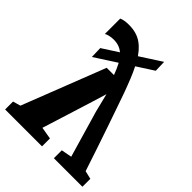

<svg xmlns="http://www.w3.org/2000/svg" viewBox="-227 -932 1054 1054"><g transform="rotate(45 300.0 -405.0)"><path d="M152.5 -809.5Q211.5 -809.5 251.5 -781.5Q291.5 -753.5 322 -699.8Q352.5 -646 381 -569Q384 -562.5 395.8 -529.8Q407.5 -497 425.2 -445.8Q443 -394.5 464.5 -332Q486 -269.5 508.5 -202.5Q531 -135.5 551.5 -73L599.5 -61.5V0H378V-61.5L439.5 -73L360.5 -344L333.5 -452.5L300.5 -344.5L215.5 -73.5L286 -61.5V0H-0.5V-61.5L44 -74L232 -556H288.5Q275.5 -591 261.8 -617Q248 -643 231.8 -659.8Q215.5 -676.5 195.5 -684.8Q175.5 -693 150 -693Q132.5 -693 116.5 -689Q100.5 -685 93.5 -680V-799.5Q103.5 -804.5 118.8 -807Q134 -809.5 152.5 -809.5ZM432 -802 434 -735 132.5 -540.5 130.5 -607.5Z"/></g></svg>

Font: Merriweather ExtraBold
Style: Regular
Weight: 800
Version: Version 2.100